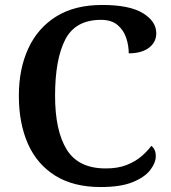

<svg xmlns="http://www.w3.org/2000/svg" viewBox="-20 -744 688 774"><path d="M386 10Q276 10 202.5 -36Q129 -82 92.5 -164.5Q56 -247 56 -358Q56 -466 94 -548.5Q132 -631 206.5 -677.5Q281 -724 392 -724Q502 -724 556 -691Q610 -658 610 -610Q610 -574 580.5 -551.5Q551 -529 499 -529Q499 -561 488.5 -592Q478 -623 453.5 -643.5Q429 -664 387 -664Q284 -664 243 -584.5Q202 -505 202 -358Q202 -217 249 -141Q296 -65 406 -65Q455 -65 489.5 -78.5Q524 -92 548.5 -112.5Q573 -133 590 -156Q608 -143 608 -114Q608 -88 586 -59Q564 -30 515.5 -10Q467 10 386 10Z"/></svg>

Font: Noto Serif NP Hmong SemiBold
Style: Regular
Weight: 600
Designer: Dalton Maag Ltd
Foundry: Dalton Maag Ltd
Version: Version 1.001; ttfautohint (v1.8.4.7-5d5b)